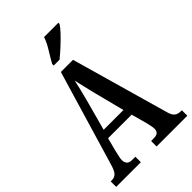

<svg xmlns="http://www.w3.org/2000/svg" viewBox="-270 -1035 1139 1139"><g transform="rotate(-45 300.0 -465.5)"><path d="M3 0V-46H14Q35 -46 49.5 -60.5Q64 -75 77 -122L253 -714H355L530 -98Q538 -69 552.5 -57.5Q567 -46 592 -46H600V0H342V-46H366Q408 -46 408 -83Q408 -94 404.5 -110Q401 -126 398 -139L371 -238H173L150 -149Q148 -137 143.5 -119.5Q139 -102 139 -88Q139 -69 149 -57.5Q159 -46 182 -46H210V0ZM190 -292H356L307 -483Q297 -523 289 -557Q281 -591 275 -620Q269 -591 261 -558Q253 -525 244 -491ZM250 -784Q270 -820 294 -858.5Q318 -897 329 -931H449V-921Q439 -904 413 -876.5Q387 -849 356 -820.5Q325 -792 299 -771H250Z"/></g></svg>

Font: Noto Serif ExtraCondensed SemiBold
Style: Regular
Weight: 600
Width: 2
Designer: Monotype Design Team
Foundry: Monotype Imaging Inc.
Version: Version 2.015; ttfautohint (v1.8.4.7-5d5b)